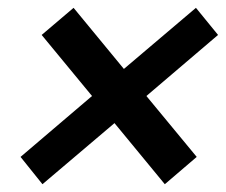

<svg xmlns="http://www.w3.org/2000/svg" viewBox="-20 -600 574 488"><path d="M398.9 -131.8 271 -287.1 87.9 -131.8 32.2 -201.2 213.9 -356 85.9 -511.2 167 -580.1 294.9 -424.8 478 -580.1 534.2 -511.2 352.1 -356 480 -201.2Z"/></svg>

Font: Creato Display
Style: Bold Italic
Weight: 700
Italic angle: -10°
Version: Version 1.000